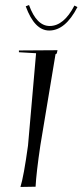

<svg xmlns="http://www.w3.org/2000/svg" viewBox="-20 -740 327 761"><path d="M82 -715 95 -720Q125 -637 177 -637Q233 -637 275 -718L287 -712Q239 -619 175 -619Q117 -619 82 -715ZM121 0 61 1Q74 -40 91 -163L123 -529L55 -533V-540L208 -541L205 -528L200 -525L140 -164Q124 -56 121 0Z"/></svg>

Font: Kleymissky
Style: Regular
Weight: 500
Italic angle: -8°
Designer: gluk
Foundry: gluk
Version: Version 0.283